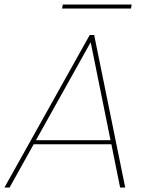

<svg xmlns="http://www.w3.org/2000/svg" viewBox="-38 -840 659 860"><path d="M500 0 460.9 -193.8H112.8L4.9 0H-18.1L363.8 -683.1H383.8L522.9 0ZM240.2 -801.8 243.2 -819.8H551.8L548.8 -801.8ZM457 -211.9 368.2 -650.9 123 -211.9Z"/></svg>

Font: SVN-Poppins Thin
Style: Italic
Weight: 100
Italic angle: -10°
Designer: Ninad Kale (Devanagari), Jonny Pinhorn (Latin)
Foundry: Indian Type Foundry
Version: Version 3.002 2017